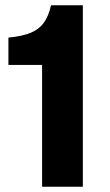

<svg xmlns="http://www.w3.org/2000/svg" viewBox="-20 -710 417 730"><path d="M140 0V-520L174 -690H295V0ZM12 -463V-567Q64 -572 96 -585Q128 -598 146.5 -623.5Q165 -649 174 -690L196 -463Z"/></svg>

Font: Radio Canada Big
Style: Bold
Weight: 700
Designer: Étienne Aubert Bonn
Foundry: Coppers and Brasses
Version: Version 1.001